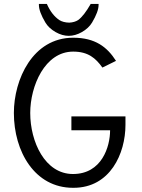

<svg xmlns="http://www.w3.org/2000/svg" viewBox="-20 -917 706 952"><path d="M323.2 -804.7C303.2 -805.2 286.6 -809.6 274.4 -817.4C249 -834.5 228.5 -860.8 212.4 -897.5H172.9V-892.6C172.9 -870.6 183.6 -841.3 205.1 -805.2C216.3 -786.6 232.9 -771 255.9 -757.8C277.3 -745.6 299.3 -739.3 320.8 -739.3C342.3 -739.3 364.3 -745.6 385.7 -757.8C408.7 -771 425.3 -786.6 436.5 -805.2C458 -841.3 468.8 -870.6 468.8 -892.6V-897.5H429.7C407.2 -857.9 386.2 -831.1 367.2 -817.4C356 -810.1 341.3 -805.7 323.2 -804.7ZM341.8 14.2H344.7C526.4 14.2 602.1 -155.8 602.1 -297.9V-339.8H334V-271H525.9C525.9 -189.9 484.9 -54.2 341.8 -54.2C202.6 -54.2 129.9 -214.4 129.9 -356.9C129.9 -490.2 202.1 -661.1 342.8 -661.1C417 -661.1 454.1 -628.9 487.8 -582C487.8 -582 528.8 -602.1 555.2 -615.2C511.2 -684.1 452.1 -730 342.8 -730C142.1 -730 48.8 -522.9 48.8 -356.9C48.8 -165.5 152.3 14.2 341.8 14.2Z"/></svg>

Font: Tuffy
Style: Regular
Weight: 500
Designer: Thatcher Ulrich, Karoly Barta and Michael Everson
Version: Version 001.270